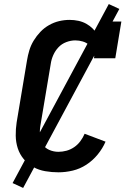

<svg xmlns="http://www.w3.org/2000/svg" viewBox="-20 -841 640 946"><path d="M268 8Q235 8 203 2.5Q171 -3 144 -18Q117 -33 97 -57Q77 -81 67.5 -110.5Q58 -140 57.5 -172.5Q57 -205 62 -238L113 -543Q117 -568 124.5 -593Q132 -618 146 -641Q160 -664 179 -684Q198 -704 222 -717.5Q246 -731 271.5 -737Q297 -743 323 -743Q345 -743 366 -738.5Q387 -734 405 -724Q423 -714 437.5 -699.5Q452 -685 462 -667L473 -735H578L548 -554H443Q447 -573 439.5 -590.5Q432 -608 419 -619.5Q406 -631 388 -636.5Q370 -642 351 -642Q329 -642 306.5 -633.5Q284 -625 268 -608Q252 -591 242.5 -569.5Q233 -548 230 -526L179 -222Q175 -198 177 -174Q179 -150 190 -131Q201 -112 222.5 -102.5Q244 -93 268 -93Q288 -93 308 -98.5Q328 -104 345.5 -116Q363 -128 376 -145.5Q389 -163 397 -182L500 -143Q486 -110 461.5 -80Q437 -50 405.5 -29.5Q374 -9 338.5 -0.5Q303 8 268 8ZM94 85 42 61 516 -821 568 -797Z"/></svg>

Font: Iosevka Etoile
Style: Bold Italic
Weight: 700
Italic angle: -9°
Designer: Belleve Invis
Foundry: Belleve Invis
Version: Version 28.1.0; ttfautohint (v1.8.4)